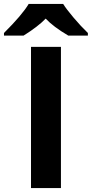

<svg xmlns="http://www.w3.org/2000/svg" viewBox="-67 -951 464 971"><path d="M241.2 0H89.8V-713.9H241.2ZM377.4 -771H278.3Q202.1 -815.9 164.1 -856.9Q125 -816.4 52.2 -771H-46.9V-784.2Q45.4 -876 78.1 -931.2H252.4Q267.6 -906.2 304.7 -862.3Q341.8 -818.4 377.4 -784.2Z"/></svg>

Font: OpenSansHebrew-Bold
Style: Bold
Weight: 700
Foundry: Ascender Corporation, Yanek Iontef
Version: Version 2.001;PS 002.001;hotconv 1.0.70;makeotf.lib2.5.58329